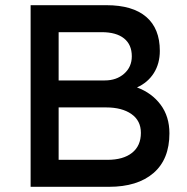

<svg xmlns="http://www.w3.org/2000/svg" viewBox="-20 -720 721 740"><path d="M98 0V-700H390Q491 -700 543.5 -655Q596 -610 596 -524Q596 -475 573 -438.5Q550 -402 508 -383Q565 -362 599 -316.5Q633 -271 633 -206Q633 -106 571.5 -53Q510 0 400 0ZM206 -410H384Q429 -410 458.5 -436Q488 -462 488 -503Q488 -548 458 -572Q428 -596 372 -596H206ZM206 -104H394Q455 -104 489 -131Q523 -158 523 -208Q523 -255 486.5 -280.5Q450 -306 389 -306H206Z"/></svg>

Font: Lexend
Style: Regular
Weight: 400
Designer: Bonnie Shaver-Troup, Thomas Jockin
Foundry: Lexend
Version: Version 1.007; ttfautohint (v1.8.3)